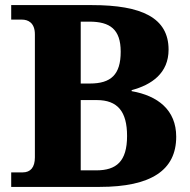

<svg xmlns="http://www.w3.org/2000/svg" viewBox="-20 -734 747 754"><path d="M24 0H371C574 0 672 -66 672 -197C672 -302 600 -358 497 -376V-380C576 -401 642 -447 642 -539C642 -664 537 -714 341 -714H24V-657H66C90 -657 117 -645 117 -599V-116C117 -77 100 -57 69 -57H24ZM333 -406H297V-649H331C412 -649 454 -619 454 -531C454 -441 416 -406 333 -406ZM358 -65H297V-341H360C442 -341 479 -296 479 -200C479 -100 437 -65 358 -65Z"/></svg>

Font: Noto Serif Malayalam ExtraBold
Style: Regular
Weight: 800
Designer: Indian type Foundry, Jelle Bosma, Monotype Design Team
Foundry: Monotype Imaging Inc.
Version: Version 2.104